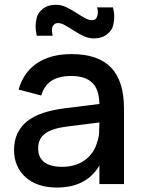

<svg xmlns="http://www.w3.org/2000/svg" viewBox="-20 -786 610 820"><path d="M380.5 -622Q358 -622 337.2 -631.8Q316.5 -641.5 287.5 -660Q266 -674 252.5 -680.8Q239 -687.5 227.5 -687.5Q216 -687.5 209.5 -680Q203 -672.5 202.5 -665.2Q202 -658 202 -655.5Q202 -645 205 -633.5H137Q132 -655 132 -674Q132 -688 136.5 -709.2Q141 -730.5 162.5 -748Q184 -765.5 219 -765.5Q241.5 -765.5 262.2 -755.8Q283 -746 312.5 -727Q334 -713 347.2 -706.5Q360.5 -700 372.5 -700Q388.5 -700 393.2 -711.8Q398 -723.5 398 -733Q398 -743 394.5 -754.5H462.5Q468 -732.5 468 -713Q468 -699.5 463.5 -678.2Q459 -657 437.2 -639.5Q415.5 -622 380.5 -622ZM285.5 -555Q398.5 -555 454 -497.8Q509.5 -440.5 509.5 -322.5V0H404.5V-79Q349 15 223 15Q181 15 147.2 3.8Q113.5 -7.5 89.8 -28.5Q66 -49.5 53 -79Q40 -108.5 40 -145Q40 -185.5 54.5 -216.2Q69 -247 96.8 -268.8Q124.5 -290.5 164.8 -303.8Q205 -317 256 -323.5L404.5 -342Q403.5 -404 373.8 -432.8Q344 -461.5 284.5 -461.5Q231.5 -461.5 200.2 -441.2Q169 -421 156 -378L59.5 -403.5Q80.5 -477.5 138.2 -516.2Q196 -555 285.5 -555ZM269 -246Q203 -238 173 -215.8Q143 -193.5 143 -153Q143 -73.5 247 -73.5Q275 -73.5 299.2 -81Q323.5 -88.5 342.5 -102.2Q361.5 -116 374.8 -135.2Q388 -154.5 394.5 -177.5Q402 -197 403.2 -219.2Q404.5 -241.5 404.5 -259.5V-263Z"/></svg>

Font: Vela Sans SemBd
Style: Regular
Weight: 600
Designer: Principal design: Mikhail Sharanda - project Manrope.
Design modification: Ravid Balaliev
Foundry: Mikhail Sharanda
Version: Version 1.001